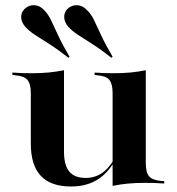

<svg xmlns="http://www.w3.org/2000/svg" viewBox="-20 -691 665 723"><path d="M221 -417.7V-208.9H96V-340.3Q96 -375 83.5 -389.9Q71 -404.8 38.7 -407.3L26.6 -408.9V-417.7Q50 -416.1 65.3 -415.7Q80.6 -415.3 100 -415.3Q135.5 -415.3 164.5 -418.1Q193.5 -421 221 -426.6ZM221 -208.9V-120.2Q221 -69.4 240.7 -45.2Q260.5 -21 302.4 -21Q341.9 -21 371.4 -44.8Q400.8 -68.5 425 -121L427.4 -115.3Q398.4 -50 354.4 -19.4Q310.5 11.3 247.6 11.3Q171 11.3 133.5 -29Q96 -69.4 96 -150V-208.9ZM404 0V-208.9H529V-77.4Q529 -41.9 541.1 -27.4Q553.2 -12.9 586.3 -9.7L598.4 -8.9V0Q575 -1.6 559.7 -2Q544.4 -2.4 524.2 -2.4Q490.3 -2.4 460.9 0.4Q431.5 3.2 404 8.9ZM529 -417.7V-208.9H404V-340.3Q404 -375 391.9 -389.9Q379.8 -404.8 347.6 -407.3L336.3 -408.9V-417.7Q359.7 -416.1 374.6 -415.7Q389.5 -415.3 408.9 -415.3Q443.5 -415.3 472.6 -418.1Q501.6 -421 529 -426.6ZM237.9 -473.4Q196.8 -505.6 165.3 -525.4Q133.9 -545.2 111.7 -559.7Q89.5 -574.2 75.8 -589.5Q60.5 -606.5 59.7 -625.4Q58.9 -644.4 73.4 -658.1Q89.5 -672.6 109.7 -671.4Q129.8 -670.2 145.2 -654Q160.5 -639.5 172.2 -614.9Q183.9 -590.3 199.6 -556.5Q215.3 -522.6 241.9 -477.4ZM399.2 -473.4Q358.9 -505.6 327.4 -525.4Q296 -545.2 273.8 -559.7Q251.6 -574.2 237.9 -589.5Q222.6 -606.5 221.8 -625.4Q221 -644.4 234.7 -658.1Q250.8 -672.6 271 -671.4Q291.1 -670.2 306.5 -654Q322.6 -639.5 334.3 -614.9Q346 -590.3 361.7 -556.5Q377.4 -522.6 404 -477.4Z"/></svg>

Font: Playfair 144pt SemiExpanded ExtraBold
Style: Regular
Weight: 800
Width: 6
Designer: Claus Eggers Sørensen
Foundry: Claus Eggers Sørensen
Version: Version 2.203